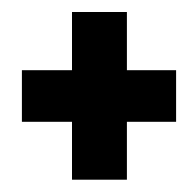

<svg xmlns="http://www.w3.org/2000/svg" viewBox="-20 -400 326 320"><path d="M100 -100.5H191.5V-197H273.5V-283H191.5V-380H100V-283H16.5V-197H100Z"/></svg>

Font: Anybody UltraCondensed Thin SemiBold
Style: Regular
Weight: 600
Version: Version 1.111